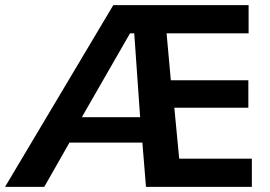

<svg xmlns="http://www.w3.org/2000/svg" viewBox="-30 -731 1058 751"><path d="M290 -272.5H518.1L495.1 -600.6H478.5ZM-10.3 0 413.1 -710.9H942.4V-600.6H621.6L638.2 -417H941.4V-309.6H651.9L670.9 -110.4H955.1V0H541L526.9 -173.3H241.7L143.1 0Z"/></svg>

Font: Ride
Style: Bold
Weight: 700
Version: Version 3.000